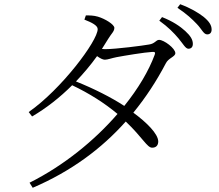

<svg xmlns="http://www.w3.org/2000/svg" viewBox="-20 -827 1040 910"><path d="M826 -645C848 -619 859 -596 873 -596C886 -596 894 -604 894 -619C894 -639 883 -657 858 -680C834 -702 799 -726 748 -746L735 -729C777 -699 805 -670 826 -645ZM913 -713C937 -688 945 -664 962 -664C975 -664 983 -672 983 -687C983 -708 971 -726 944 -748C919 -767 885 -788 834 -807L821 -790C866 -760 890 -737 913 -713ZM120 39 135 63C317 -15 461 -122 576 -251C657 -174 677 -127 701 -127C720 -127 730 -138 730 -157C729 -193 676 -246 612 -293C671 -365 722 -443 766 -527C778 -552 811 -558 811 -575C811 -598 757 -638 734 -638C719 -638 715 -620 686 -616C659 -611 529 -594 478 -594L463 -595L493 -643C508 -668 522 -678 522 -695C522 -711 478 -738 444 -748C424 -754 404 -754 387 -754L380 -734C416 -720 443 -706 443 -689C443 -633 270 -403 116 -296L132 -275C199 -314 264 -365 322 -423C404 -384 476 -338 537 -287C428 -161 282 -42 120 39ZM340 -441C376 -479 410 -519 440 -561C454 -551 467 -544 477 -544C490 -544 511 -552 532 -556C569 -563 665 -579 702 -581C713 -582 718 -579 713 -567C685 -491 635 -407 569 -325C508 -365 425 -407 340 -441Z"/></svg>

Font: Noto Serif KR Light
Style: Regular
Weight: 300
Designer: Ryoko NISHIZUKA 西塚涼子 (kana & ideographs); Frank Grießhammer (Latin, Greek & Cyrillic); Wenlong ZHANG 张文龙 (bopomofo); San
Foundry: Adobe
Version: Version 2.001;hotconv 1.1.0;makeotfexe 2.6.0